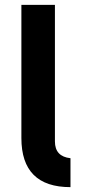

<svg xmlns="http://www.w3.org/2000/svg" viewBox="-20 -760 350 790"><path d="M68 -192V-740H206V-178Q206 -116 270 -109V10Q68 10 68 -192Z"/></svg>

Font: Oxanium
Style: Bold
Weight: 700
Designer: Severin Meyer
Version: Version 2.000